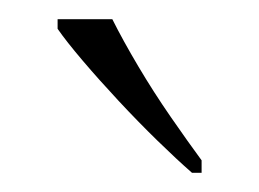

<svg xmlns="http://www.w3.org/2000/svg" viewBox="-20 -786 270 200"><path d="M180 -606Q164 -620 144 -639.5Q124 -659 103.5 -681Q83 -703 66 -723Q49 -743 40 -756V-766H97Q108 -744 124 -717Q140 -690 158 -664Q176 -638 190 -619V-606Z"/></svg>

Font: Noto Serif Gujarati ExtraLight
Style: Regular
Weight: 250
Version: Version 2.102